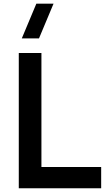

<svg xmlns="http://www.w3.org/2000/svg" viewBox="-20 -1002 574 1022"><path d="M265 -982.5 187.5 -797.5H96L173.5 -982.5ZM80 0V-720H200.5V-113H518.5V0Z"/></svg>

Font: Vortex Mix
Style: Bold
Weight: 700
Designer: Mikhail Sharanda
Foundry: Mikhail Sharanda
Version: Version 4.504;Glyphs 3.1.2 (3151)